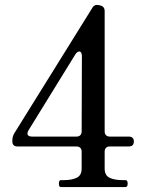

<svg xmlns="http://www.w3.org/2000/svg" viewBox="-20 -756 579 776"><path d="M521 -184Q521 -164 500 -164H424Q414 -164 408.5 -158.5Q403 -153 403 -143V-75Q403 -47 423 -37.5Q443 -28 475 -28H487Q496 -28 496 -14Q496 0 487 0H226Q218 0 218 -14Q218 -28 226 -28H239Q270 -28 290 -37.5Q310 -47 310 -75V-143Q310 -153 304.5 -158.5Q299 -164 289 -164H51Q30 -164 30 -184V-190Q30 -203 37 -216L353 -724Q362 -740 381 -735L385 -734Q403 -730 403 -711V-225Q403 -215 408.5 -209.5Q414 -204 424 -204H500Q521 -204 521 -184ZM300 -548Q293 -548 285 -537L95 -229Q91 -222 91 -217Q91 -204 109 -204H289Q299 -204 304.5 -209.5Q310 -215 310 -225L311 -530Q311 -538 308 -543Q305 -548 300 -548Z"/></svg>

Font: Shippori Mincho B1 Medium
Style: Regular
Weight: 500
Designer: FONTDASU
Foundry: FONTDASU / Google Inc. / but / Adobe
Version: Version 3.110; ttfautohint (v1.8.3)